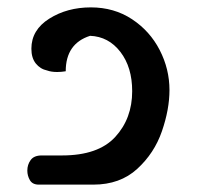

<svg xmlns="http://www.w3.org/2000/svg" viewBox="-20 -500 533 520"><path d="M439 -256Q439 -204 418.5 -144.5Q398 -85 351.5 -42.5Q305 0 233 0H85Q68 0 61 -12Q54 -24 54 -38Q54 -54 63 -66.5Q72 -79 93 -79H148Q246 -79 292 -129Q338 -179 338 -253Q338 -318 306 -359.5Q274 -401 224 -403Q158 -382 158 -307Q146 -305 135 -305Q119 -305 108 -309Q89 -313 77 -328Q65 -343 65 -368Q65 -419 113.5 -449.5Q162 -480 226 -480Q289 -480 337.5 -448Q386 -416 412.5 -364.5Q439 -313 439 -256ZM253 -409 245 -408Z"/></svg>

Font: El Messiri Medium
Style: Regular
Weight: 500
Designer: Mohamed Gaber
Foundry: Kief Type Foundry
Version: Version 2.007